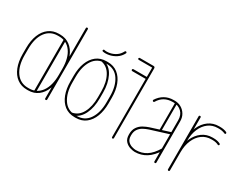

<svg xmlns="http://www.w3.org/2000/svg" viewBox="-74 -1086 1924 1517"><g transform="rotate(30 888.0 -327.5)"><path d="M44 -224V-278Q44 -347 64.5 -398Q85 -449 123 -477Q161 -505 213 -505H224Q275 -505 313 -477Q351 -449 371.5 -398Q392 -347 392 -278V-224Q392 -155 371.5 -103.5Q351 -52 313.5 -24Q276 4 224 4H213Q161 4 123 -24Q85 -52 64.5 -103.5Q44 -155 44 -224ZM62 -224Q62 -126 102.5 -69.5Q143 -13 213 -13H224Q294 -13 334 -69.5Q374 -126 374 -224V-278Q374 -377 334 -432.5Q294 -488 224 -488H213Q143 -488 102.5 -432.5Q62 -377 62 -278ZM392 -9Q392 -5 389.5 -2.5Q387 0 383 0Q379 0 376.5 -2.5Q374 -5 374 -9V-651Q374 -654 376.5 -656.5Q379 -659 383 -659Q387 -659 389.5 -656.5Q392 -654 392 -651ZM286 -14Q286 -10 283.5 -7.5Q281 -5 277 -5Q273 -5 270.5 -7.5Q268 -10 268 -14V-487Q268 -491 270.5 -493.5Q273 -496 277 -496Q281 -496 283.5 -493.5Q286 -491 286 -487Z M479 -278Q479 -344 498.5 -395Q518 -446 555.5 -475.5Q593 -505 648 -505H659Q713 -505 750.5 -475.5Q788 -446 807.5 -395Q827 -344 827 -278V-224Q827 -158 807.5 -106.5Q788 -55 750.5 -25.5Q713 4 659 4H648Q593 4 555.5 -25.5Q518 -55 498.5 -106.5Q479 -158 479 -224ZM497 -278V-224Q497 -130 536 -71.5Q575 -13 648 -13H659Q731 -13 770 -71.5Q809 -130 809 -224V-278Q809 -372 770.5 -430Q732 -488 659 -488H648Q574 -488 535.5 -430Q497 -372 497 -278ZM612 -484 629 -498Q687 -482 717 -421Q747 -360 747 -278V-224Q747 -143 719 -83.5Q691 -24 637 -4L612 -17Q669 -27 699.5 -83Q730 -139 730 -224V-278Q730 -362 699 -418Q668 -474 612 -484ZM732 -644Q734 -647 736.5 -648.5Q739 -650 742 -649Q746 -648 748 -645Q750 -642 749 -638Q749 -638 749 -637.5Q749 -637 749 -637Q732 -603 702 -583.5Q672 -564 640 -558Q608 -552 584 -557Q580 -558 578 -561Q576 -564 577 -567Q578 -571 580.5 -573Q583 -575 587 -574Q609 -569 637.5 -574.5Q666 -580 691.5 -597Q717 -614 732 -644Z M862 -642Q858 -642 855.5 -644.5Q853 -647 853 -651Q853 -654 855.5 -656.5Q858 -659 862 -659H986Q1001 -659 1001 -644V-9Q1001 -5 998.5 -2.5Q996 0 992 0Q988 0 986 -2.5Q984 -5 984 -9V-642ZM862 -539Q858 -539 855.5 -541.5Q853 -544 853 -548Q853 -552 855.5 -554.5Q858 -557 862 -557H992Q996 -557 998.5 -554.5Q1001 -552 1001 -548Q1001 -544 998.5 -541.5Q996 -539 992 -539Z M1388 -9Q1388 -5 1385.5 -2.5Q1383 0 1379 0Q1375 0 1372.5 -2.5Q1370 -5 1370 -9V-385Q1370 -433 1341 -460.5Q1312 -488 1271 -488H1260Q1219 -488 1187.5 -470.5Q1156 -453 1135 -417Q1132 -413 1127 -413Q1123 -413 1120.5 -416Q1118 -419 1118 -422Q1118 -425 1119 -426Q1144 -465 1179.5 -485Q1215 -505 1260 -505H1271Q1302 -505 1328.5 -490Q1355 -475 1371.5 -448Q1388 -421 1388 -385ZM1371 -128Q1372 -130 1374 -131Q1376 -132 1379 -132Q1383 -132 1385 -129.5Q1387 -127 1387 -124Q1387 -122 1387 -121Q1387 -120 1387 -119Q1348 -55 1301 -25.5Q1254 4 1198 4Q1198 4 1197 4Q1196 4 1196 4Q1180 4 1154.5 -3.5Q1129 -11 1109 -32Q1089 -53 1089 -93Q1089 -93 1089 -94Q1089 -95 1089 -96Q1089 -135 1106.5 -160.5Q1124 -186 1150.5 -200.5Q1177 -215 1202 -223L1376 -278Q1377 -278 1377.5 -278Q1378 -278 1379 -278Q1382 -278 1385 -275.5Q1388 -273 1388 -269Q1388 -267 1386 -264.5Q1384 -262 1381 -260L1208 -206Q1183 -198 1160 -185.5Q1137 -173 1122 -151.5Q1107 -130 1107 -96Q1107 -95 1107 -94Q1107 -93 1107 -93Q1107 -60 1123 -43Q1139 -26 1160.5 -19.5Q1182 -13 1196 -13Q1196 -13 1197 -13Q1198 -13 1198 -13Q1250 -13 1292 -39.5Q1334 -66 1371 -128ZM1297 -240Q1297 -236 1294.5 -234Q1292 -232 1289 -232Q1285 -232 1282.5 -234Q1280 -236 1280 -240V-495Q1280 -499 1282.5 -501Q1285 -503 1289 -503Q1292 -503 1294.5 -501Q1297 -499 1297 -495Z M1512 -9Q1512 -5 1509.5 -2.5Q1507 0 1503 0Q1499 0 1496.5 -2.5Q1494 -5 1494 -9V-493Q1494 -496 1496.5 -498.5Q1499 -501 1503 -501Q1507 -501 1509.5 -498.5Q1512 -496 1512 -493ZM1512 -278Q1512 -274 1509.5 -271.5Q1507 -269 1503 -269Q1499 -269 1496.5 -271.5Q1494 -274 1494 -278Q1494 -344 1517 -395.5Q1540 -447 1580.5 -476Q1621 -505 1673 -505H1684Q1701 -505 1716.5 -502Q1732 -499 1745 -493Q1747 -491 1748.5 -489Q1750 -487 1750 -485Q1750 -479 1746 -477Q1742 -475 1738 -477Q1727 -482 1713.5 -485Q1700 -488 1684 -488H1673Q1625 -488 1589 -461.5Q1553 -435 1532.5 -388Q1512 -341 1512 -278ZM1512 -174Q1512 -170 1509.5 -168Q1507 -166 1503 -166Q1499 -166 1496.5 -168Q1494 -170 1494 -174Q1494 -240 1517 -291.5Q1540 -343 1580.5 -372.5Q1621 -402 1673 -402H1684Q1719 -402 1745 -389Q1747 -388 1748.5 -386Q1750 -384 1750 -381Q1750 -376 1746 -373.5Q1742 -371 1738 -373Q1727 -379 1713.5 -382Q1700 -385 1684 -385H1673Q1625 -385 1589 -358.5Q1553 -332 1532.5 -284.5Q1512 -237 1512 -174Z"/></g></svg>

Font: Libertine-Super Thin
Style: Regular
Weight: 100
Designer: Bastien Sozeau
Foundry: NBR — Bastien Sozeau
Version: Version 2.003;gftools[0.9.33]